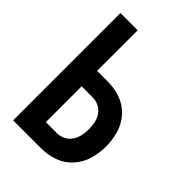

<svg xmlns="http://www.w3.org/2000/svg" viewBox="-215 -832 930 930"><g transform="rotate(45 250.0 -367.5)"><path d="M50 0V-735H168V-457H244Q289 -457 331 -441.5Q373 -426 403 -392.5Q433 -359 445.5 -316Q458 -273 458 -228.5Q458 -184 445.5 -141Q433 -98 403 -64.5Q373 -31 331 -15.5Q289 0 244 0ZM168 -106H244Q266 -106 286 -116Q306 -126 318.5 -145Q331 -164 335.5 -185.5Q340 -207 340 -229Q340 -251 335.5 -272.5Q331 -294 318.5 -312.5Q306 -331 286 -341Q266 -351 244 -351H168Z"/></g></svg>

Font: Iosevka SS01
Style: Bold
Weight: 700
Monospace: yes
Designer: Belleve Invis
Foundry: Belleve Invis
Version: 2.3.3; ttfautohint (v1.8.3)